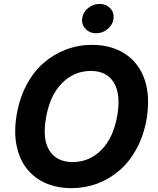

<svg xmlns="http://www.w3.org/2000/svg" viewBox="-20 -971 822 1001"><path d="M745 -353.7Q730.5 -268.1 693.7 -198.9Q657 -129.6 604.9 -84.2Q552.9 -38.7 488.5 -14.4Q424 9.9 353 9.9Q278.8 9.9 219.1 -15.8Q159.4 -41.5 120.6 -90.4Q81.7 -139.2 66.8 -210.2Q51.8 -281.2 66.8 -371.8Q81 -457.4 117.7 -527Q154.5 -596.6 206.7 -642.2Q258.9 -687.9 323.7 -712.5Q388.5 -737.2 459.9 -737.2Q518.8 -737.2 569.1 -720.5Q619.3 -703.8 657 -671.9Q694.6 -639.9 718.6 -593.2Q742.5 -546.5 749.5 -486.5Q756.4 -426.5 745 -353.7ZM592 -371.8Q610.1 -482.2 572.8 -541.7Q535.5 -601.2 453.8 -601.2Q365.1 -601.2 301.7 -535.9Q238.3 -470.5 219.5 -353.7Q200.3 -243.6 238.5 -184.8Q276.6 -126.1 358.7 -126.1Q447.1 -126.1 509.9 -190.7Q572.8 -255.3 592 -371.8ZM408.4 -874.3Q411.9 -905.9 438.6 -928.3Q465.2 -950.6 498.9 -950.6Q532.7 -950.6 554.2 -928.3Q575.6 -905.9 572.1 -874.3Q568.2 -842.7 541.7 -820.1Q515.3 -797.6 481.5 -797.6Q447.8 -797.6 426.1 -820.3Q404.5 -843 408.4 -874.3Z"/></svg>

Font: Karasuma Gothic
Style: Bold Italic
Weight: 700
Italic angle: 9.39998°
Designer: Rasmus Andersson / Ryoko Nishizuka
Foundry: Genbu
Version: Version 1.00